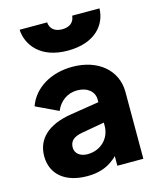

<svg xmlns="http://www.w3.org/2000/svg" viewBox="-122 -901 826 999"><g transform="rotate(-15 291.5 -401.5)"><path d="M295 -645C444 -645 508 -729 510 -815H363C360 -780 336 -760 295 -760C255 -760 231 -780 228 -815H80C84 -734 146 -645 295 -645ZM224 12C283 12 330 -3 369 -35C376 -40 382 -45 388 -52V0H528V-360C528 -478 432 -558 294 -558C178 -558 84 -501 52 -410L172 -353C191 -401 234 -433 287 -433C343 -433 378 -401 378 -360V-345L227 -321C96 -301 33 -237 33 -146C33 -48 106 12 224 12ZM378 -235V-218C378 -152 328 -98 254 -98C217 -98 188 -118 188 -151C188 -187 211 -205 254 -213Z"/></g></svg>

Font: Plus Jakarta Sans ExtraBold
Style: Regular
Weight: 800
Designer: Gumpita Rahayu
Foundry: Tokotype
Version: Version 2.071;gftools[0.9.30]